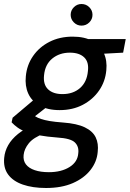

<svg xmlns="http://www.w3.org/2000/svg" viewBox="-51 -707 648 959"><path d="M179 232Q112 232 63 215Q14 198 -10.5 164.5Q-35 131 -30 81Q-27 48 -10 18Q7 -12 39 -38Q71 -64 119 -83L169 -40Q116 -20 93 8.5Q70 37 67 67Q64 95 78.5 114Q93 133 122.5 143Q152 153 193 153Q255 153 296 127.5Q337 102 340 58Q344 25 323 4.5Q302 -16 236 -20Q183 -24 145.5 -31Q108 -38 81.5 -47.5Q55 -57 37.5 -69.5Q20 -82 7 -96L12 -119L128 -217L205 -190L77 -90L106 -140Q117 -131 127.5 -124.5Q138 -118 154.5 -112.5Q171 -107 197 -102.5Q223 -98 264 -95Q333 -90 372.5 -71Q412 -52 427 -21Q442 10 437 52Q433 101 401 142Q369 183 313 207.5Q257 232 179 232ZM247 -157Q187 -157 147 -179.5Q107 -202 90 -240Q73 -278 78 -326Q83 -382 114 -427Q145 -472 196 -498Q247 -524 312 -524Q372 -524 411 -502Q450 -480 467.5 -442Q485 -404 480 -356Q475 -300 444 -255Q413 -210 362.5 -183.5Q312 -157 247 -157ZM261 -237Q314 -237 348.5 -267Q383 -297 388 -351Q394 -397 369.5 -420.5Q345 -444 298 -444Q246 -444 210 -414.5Q174 -385 169 -331Q164 -285 189 -261Q214 -237 261 -237ZM381 -434 370 -512H577L564 -444ZM356 -579Q334 -579 318 -595Q302 -611 302 -633Q302 -655 318 -671Q334 -687 356 -687Q379 -687 395 -671Q411 -655 411 -633Q411 -611 395 -595Q379 -579 356 -579Z"/></svg>

Font: DM Sans 12pt Medium
Style: Italic
Weight: 500
Italic angle: -10°
Version: Version 4.004;gftools[0.9.30]